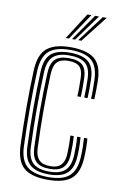

<svg xmlns="http://www.w3.org/2000/svg" viewBox="-88 -819 561 877"><g transform="rotate(10 193.0 -380.5)"><path d="M197.5 7.4Q119.5 7.4 85.2 -23.3Q50.9 -54.1 47.9 -123.8Q46.1 -168.6 45.3 -213.7Q44.4 -258.9 44.4 -303.4Q44.4 -348 45.2 -391.3Q46 -434.5 47.9 -475.7Q51.2 -549.2 87.7 -578.3Q124.3 -607.4 196.7 -607.4Q271.6 -607.4 307.1 -578.4Q342.7 -549.4 344.2 -478.5Q344.5 -460.1 344.4 -436.7Q344.4 -413.2 343.2 -391.6H328Q329.2 -410.1 329.1 -431.7Q328.9 -453.4 328.3 -478.1Q326.9 -540.6 296.3 -567.7Q265.8 -594.8 196.7 -594.8Q128.6 -594.8 97.7 -567Q66.7 -539.1 63.7 -474.8Q62.1 -437.1 61.2 -395.8Q60.3 -354.6 60.2 -310.5Q60.1 -266.4 61 -219.7Q61.9 -172.9 63.7 -123.8Q66.4 -59.8 98.2 -32.5Q130 -5.2 197.5 -5.2Q265.1 -5.2 295.3 -33Q325.6 -60.7 328.3 -123.5Q329.6 -148.2 329.2 -169.6Q328.8 -191 327.3 -209.8H343.1Q344.7 -191.5 345 -170Q345.4 -148.6 344.2 -122.9Q341.2 -53.2 307.1 -22.9Q273 7.4 197.5 7.4ZM197.5 -17.8Q139.1 -17.8 110.5 -42.3Q81.9 -66.8 79.6 -124.5Q77.8 -173.3 76.8 -219.1Q75.9 -264.8 76 -307.9Q76.1 -351 77 -392.4Q77.9 -433.7 79.5 -473.8Q82 -533.5 110.4 -557.8Q138.8 -582.2 196.7 -582.2Q256.7 -582.2 284 -558.3Q311.4 -534.4 312.5 -477.6Q313.1 -454.3 313.1 -433.4Q313.1 -412.5 311.9 -391.6H296.4Q297.5 -410.4 297.4 -432.4Q297.3 -454.4 296.7 -477.2Q295.8 -528.1 271.5 -548.7Q247.2 -569.3 196.7 -569.3Q144.5 -569.3 121.1 -546.8Q97.7 -524.3 95.4 -473.1Q93.8 -431.1 92.9 -389.5Q92 -348 91.9 -305.4Q91.8 -262.9 92.7 -218.3Q93.6 -173.7 95.4 -125.6Q97.5 -75.8 121.4 -53.3Q145.3 -30.7 197.5 -30.7Q247.7 -30.7 271.1 -53Q294.5 -75.2 296.7 -124.2Q297.7 -146 297.5 -167Q297.4 -188 295.7 -209.8H311.5Q313 -189.3 313.4 -169.4Q313.7 -149.6 312.5 -123.8Q310.1 -68.4 283.4 -43.1Q256.6 -17.8 197.5 -17.8ZM197.5 -43.3Q152.9 -43.3 132.9 -63.6Q112.9 -84 111.2 -126.2Q109.4 -175.1 108.5 -219Q107.6 -262.9 107.6 -304.2Q107.6 -345.6 108.5 -387.1Q109.4 -428.6 111.2 -473Q113.2 -517.8 133.1 -537.3Q153.1 -556.7 196.7 -556.7Q240.6 -556.7 260.4 -538.3Q280.1 -519.9 280.9 -476.3Q281.2 -459.2 281.4 -436.5Q281.7 -413.9 280.2 -391.6H264.3Q265.8 -414.1 265.6 -434.6Q265.3 -455.1 265 -476.2Q264.6 -512.5 248.7 -528.3Q232.8 -544.1 196.7 -544.1Q161.3 -544.1 144.9 -527.2Q128.5 -510.4 126.8 -470.5Q125.2 -428.7 124.3 -388Q123.4 -347.2 123.4 -305.4Q123.4 -263.7 124.3 -219.5Q125.2 -175.4 127.1 -126.9Q128.4 -91.3 145 -73.6Q161.5 -55.9 197.5 -55.9Q232.4 -55.9 248.2 -73.9Q263.9 -92 265 -125.4Q265.9 -148.1 265.7 -168.3Q265.6 -188.5 264.3 -209.8H280.1Q281.4 -190.3 281.6 -168.9Q281.8 -147.5 280.9 -125Q279.2 -83.6 259.7 -63.5Q240.2 -43.3 197.5 -43.3ZM166.1 -645 244.9 -767.8H263.1L180.9 -645ZM223.7 -645 316.2 -767.8H334.4L238.5 -645ZM195 -645 280.6 -767.8H298.7L209.6 -645Z"/></g></svg>

Font: Big Shoulders Inline Text Thin
Style: Regular
Weight: 100
Designer: Patric King
Foundry: XO Type Co
Version: Version 2.002